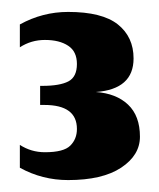

<svg xmlns="http://www.w3.org/2000/svg" viewBox="-20 -624 267 322"><path d="M94.3 -322Q151.7 -322 183.2 -342.8Q214.7 -363.7 214.7 -394.7Q214.7 -429.7 194.8 -448.5Q175 -467.3 140.7 -469.7Q204 -474.3 204 -526Q204 -562 177.7 -583Q151.3 -604 94.3 -604Q51.3 -604 13.3 -583V-544.7Q32.3 -557 55.3 -557Q79.7 -557 94.3 -547.3Q109 -537.7 109 -516.7Q109 -495 94.7 -487.5Q80.3 -480 51 -480H47.3V-448H54.3Q109 -448 109 -407.7Q109 -390.7 97.8 -379.7Q86.7 -368.7 55.3 -368.7Q32.3 -368.7 13.3 -381V-342.7Q50.7 -322 94.3 -322Z"/></svg>

Font: Jomhuria
Style: Regular
Weight: 400
Designer: Arabic design by Kourosh Beigpour, Latin design by Eben Sorkin, engineering by Lasse Fister and Khaled Hosney
Version: Version 1.0000